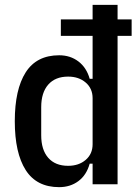

<svg xmlns="http://www.w3.org/2000/svg" viewBox="-20 -760 575 792"><path d="M362 -85H350Q337 -38 303.5 -13Q270 12 224 12Q131 12 86 -58.5Q41 -129 41 -260Q41 -391 86 -461.5Q131 -532 224 -532Q270 -532 303.5 -506.5Q337 -481 350 -435H362V-612H231V-680H362V-740H465V-680H523V-612H465V0H362ZM261 -76Q305 -76 333.5 -100.5Q362 -125 362 -165V-355Q362 -395 333.5 -419.5Q305 -444 261 -444Q208 -444 179 -411Q150 -378 150 -318V-202Q150 -142 179 -109Q208 -76 261 -76Z"/></svg>

Font: IBM Plex Sans Condensed Medium
Style: Regular
Weight: 500
Width: 3
Designer: Mike Abbink, Paul van der Laan, Pieter van Rosmalen
Foundry: Bold Monday
Version: Version 1.3